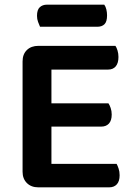

<svg xmlns="http://www.w3.org/2000/svg" viewBox="-20 -804 579 825"><path d="M145 1Q114 1 95.5 -17.5Q77 -36 77 -66V-540Q77 -571 95.5 -589Q114 -607 145 -607H476Q481 -600 485 -587Q489 -574 489 -559Q489 -533 477.5 -519Q466 -505 444 -505H201V-360H446Q451 -353 455.5 -340Q460 -327 460 -312Q460 -286 448 -273Q436 -260 415 -260H201V-100H481Q485 -93 489.5 -80Q494 -67 494 -51Q494 -25 482 -12Q470 1 449 1ZM398 -689H152Q148 -698 143.5 -710Q139 -722 139 -736Q139 -762 151 -773Q163 -784 182 -784H428Q434 -776 437 -763.5Q440 -751 440 -738Q440 -711 429 -700Q418 -689 398 -689Z"/></svg>

Font: Baloo Bhaijaan 2 SemiBold
Style: Regular
Weight: 600
Designer: Sanskriti Dholi, Noopur Datye and Ek Type
Foundry: Ek Type
Version: Version 1.700